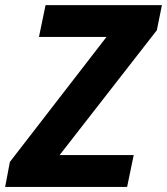

<svg xmlns="http://www.w3.org/2000/svg" viewBox="-50 -734 656 754"><path d="M449.2 0H-29.8L-11.2 -98.1L368.2 -588.9H103L128.9 -713.9H585.9L565.9 -615.2L184.1 -125H475.1Z"/></svg>

Font: CAA NEO Sans
Style: Bold Italic
Weight: 700
Italic angle: -12°
Version: Version 1.10